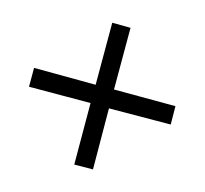

<svg xmlns="http://www.w3.org/2000/svg" viewBox="-100 -715 771 723"><g transform="rotate(-30 286.0 -353.0)"><path d="M456 -574 506 -523 336 -353 505 -183 455 -132 284 -301 117 -132 65 -183 234 -353 64 -522 116 -574 285 -403Z"/></g></svg>

Font: Noto Sans Ol Chiki
Style: Regular
Weight: 400
Designer: Monotype Design Team, Lewis McGuffie
Foundry: Monotype Imaging Inc.
Version: Version 2.003